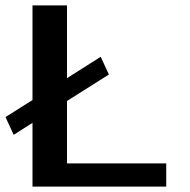

<svg xmlns="http://www.w3.org/2000/svg" viewBox="-24 -695 706 715"><path d="M27 -193 -3.5 -259 97 -322.5V-675H225.5V-404L351 -483.5L381.5 -417.5L225.5 -319V-86.5H595V0H97V-237.5Z"/></svg>

Font: Anybody ExtraExpanded Medium
Style: Regular
Weight: 500
Width: 8
Designer: Tyler Finck
Foundry: Etcetera Type Company
Version: Version 1.010; ttfautohint (v1.8.3) -l 8 -r 50 -G 200 -x 14 